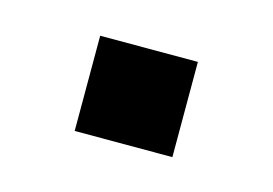

<svg xmlns="http://www.w3.org/2000/svg" viewBox="-35 -170 318 224"><g transform="rotate(15 124.0 -57.5)"><path d="M65 0V-115H183V0Z"/></g></svg>

Font: Nunito Sans 12pt ExtraLight 10pt Medium
Style: Regular
Weight: 500
Version: Version 3.101;gftools[0.9.27]